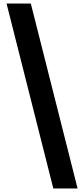

<svg xmlns="http://www.w3.org/2000/svg" viewBox="-20 -820 475 1084"><path d="M281 244 17 -800H154L418 244Z"/></svg>

Font: Noto Sans Tamil Condensed ExtraBold
Style: Regular
Weight: 800
Width: 3
Designer: Jelle Bosma - Monotype Design Team
Foundry: Monotype Imaging Inc.
Version: Version 2.004; ttfautohint (v1.8.4.7-5d5b)